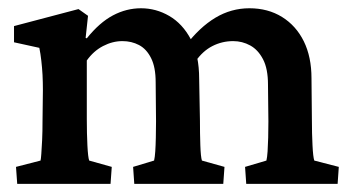

<svg xmlns="http://www.w3.org/2000/svg" viewBox="-20 -454 871 474"><path d="M22.5 0 19.5 -42 80.1 -57.6Q81.1 -61.5 82 -74.2Q83 -86.9 84 -107.9Q85 -128.9 85 -157.2L85.9 -231.4Q85.9 -251 85 -269Q84 -287.1 82 -304.2Q80.1 -321.3 77.1 -335.9L14.6 -349.6V-389.6L173.8 -431.6L197.3 -415L191.4 -360.4L194.3 -359.4Q225.6 -398.4 258.8 -416Q292 -433.6 328.1 -433.6Q365.2 -433.6 397.9 -414.6Q430.7 -395.5 451.2 -356.9Q471.7 -318.4 471.7 -258.8L473.6 -157.2Q473.6 -124 474.6 -95.2Q475.6 -66.4 478.5 -57.6L534.2 -42L531.2 0H311.5L308.6 -42L360.4 -57.6Q362.3 -65.4 363.3 -80.1Q364.3 -94.7 364.7 -114.3Q365.2 -133.8 365.2 -154.3L364.3 -251Q364.3 -288.1 353 -310.5Q341.8 -333 323.2 -342.8Q304.7 -352.5 282.2 -352.5Q257.8 -352.5 234.4 -340.3Q210.9 -328.1 194.3 -304.7V-160.2Q194.3 -124 195.8 -94.7Q197.3 -65.4 200.2 -57.6L255.9 -42L252.9 0ZM587.9 0 585 -42 637.7 -57.6Q639.6 -65.4 640.6 -80.1Q641.6 -94.7 642.1 -114.3Q642.6 -133.8 642.6 -154.3L641.6 -245.1Q641.6 -284.2 629.4 -307.6Q617.2 -331.1 597.7 -341.8Q578.1 -352.5 555.7 -352.5Q528.3 -352.5 504.4 -340.3Q480.5 -328.1 462.9 -302.7L438.5 -341.8Q472.7 -386.7 511.7 -410.2Q550.8 -433.6 595.7 -433.6Q641.6 -433.6 676.3 -412.1Q710.9 -390.6 730 -352.1Q749 -313.5 749 -260.7L750 -157.2Q750 -124 751.5 -95.2Q752.9 -66.4 755.9 -57.6L816.4 -42L813.5 0Z"/></svg>

Font: Crimson Pro SemiBold
Style: Regular
Weight: 600
Designer: Jacques Le Bailly
Foundry: Baron von Fonthausen
Version: Version 1.003